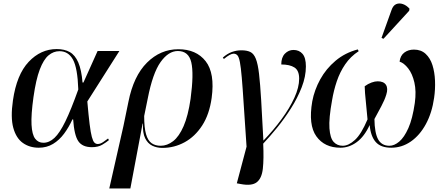

<svg xmlns="http://www.w3.org/2000/svg" viewBox="-20 -824 2520 1084"><path d="M199 10Q147 10 109 -17Q71 -44 55 -102.5Q39 -161 53 -257Q74 -403 142 -475Q210 -547 300 -547Q344 -547 374 -530Q404 -513 422 -471.5Q440 -430 446 -358H451L531 -536H654L473 -251Q480 -171 486 -123Q492 -75 498.5 -51Q505 -27 513 -19Q521 -11 532 -11Q546 -11 562.5 -22Q579 -33 590 -42L595 -33Q581 -21 557.5 -7Q534 7 499 7Q445 7 422 -27Q399 -61 393 -150H389Q369 -106 342 -69.5Q315 -33 279.5 -11.5Q244 10 199 10ZM225 -18Q258 -18 287.5 -45.5Q317 -73 349 -138.5Q381 -204 422 -319Q418 -440 392 -487.5Q366 -535 316 -535Q282 -535 254 -511.5Q226 -488 204.5 -431.5Q183 -375 169 -276Q155 -176 158 -120Q161 -64 178.5 -41Q196 -18 225 -18Z M597 240 677 -113 705 -249Q734 -395 810 -470.5Q886 -546 987 -546Q1088 -546 1141 -478.5Q1194 -411 1175 -271Q1162 -178 1121.5 -115.5Q1081 -53 1022.5 -21Q964 11 897 11Q865 11 839.5 -1.5Q814 -14 799.5 -43.5Q785 -73 787 -126H785L716 240ZM887 -1Q924 -1 957.5 -27Q991 -53 1016.5 -111.5Q1042 -170 1056 -266Q1075 -408 1060 -472Q1045 -536 984 -536Q931 -536 886.5 -473.5Q842 -411 814 -267L794 -169Q794 -103 804.5 -66.5Q815 -30 836 -15.5Q857 -1 887 -1Z M1339 215 1317 211 1372 4Q1362 -139 1356 -234Q1350 -329 1345 -386.5Q1340 -444 1334.5 -473Q1329 -502 1320.5 -511.5Q1312 -521 1299 -521Q1280 -521 1244 -491L1238 -499Q1263 -521 1289 -530.5Q1315 -540 1343 -540Q1374 -540 1393.5 -530.5Q1413 -521 1424.5 -492Q1436 -463 1442.5 -407Q1449 -351 1454.5 -259Q1460 -167 1467 -31H1468Q1524 -89 1569.5 -151Q1615 -213 1642 -272Q1669 -331 1669 -380Q1669 -426 1642.5 -443Q1616 -460 1568 -460Q1568 -500 1588.5 -521Q1609 -542 1637 -542Q1669 -542 1688 -520Q1707 -498 1707 -449Q1707 -392 1683.5 -331.5Q1660 -271 1623 -212.5Q1586 -154 1544 -102.5Q1502 -51 1466 -13Q1470 73 1464 128Q1458 183 1429.5 205Q1401 227 1339 215Z M1902 10Q1812 10 1766 -54.5Q1720 -119 1743 -252Q1755 -316 1788 -376Q1821 -436 1874.5 -481Q1928 -526 2000 -545L2005 -535Q1959 -505 1929 -461Q1899 -417 1881.5 -365Q1864 -313 1855 -259Q1836 -155 1840 -99.5Q1844 -44 1864 -22.5Q1884 -1 1915 -1Q1948 -1 1984 -34Q2020 -67 2055 -150Q2050 -211 2045 -255Q2040 -299 2039 -337Q2058 -351 2077.5 -358Q2097 -365 2112 -365Q2146 -365 2159 -345Q2172 -325 2161 -290Q2152 -260 2133 -224.5Q2114 -189 2094 -152Q2095 -73 2115 -37Q2135 -1 2179 -1Q2206 -1 2234 -24.5Q2262 -48 2285.5 -100.5Q2309 -153 2322 -243Q2331 -309 2319.5 -358.5Q2308 -408 2284.5 -438Q2261 -468 2236 -476Q2240 -510 2262.5 -527Q2285 -544 2317 -544Q2357 -544 2383 -520Q2409 -496 2421.5 -456.5Q2434 -417 2436 -368.5Q2438 -320 2431 -272Q2419 -187 2384.5 -123.5Q2350 -60 2299.5 -25Q2249 10 2189 10Q2130 10 2101.5 -22Q2073 -54 2067 -118Q2037 -53 1994 -21.5Q1951 10 1902 10ZM2145 -605 2134 -610 2190 -766Q2199 -793 2216.5 -800.5Q2234 -808 2254.5 -801Q2275 -794 2292 -775L2290 -763Z"/></svg>

Font: Noto Serif Display Medium
Style: Italic
Weight: 500
Italic angle: -12°
Designer: Monotype Design Team
Foundry: Monotype Imaging Inc.
Version: Version 2.009